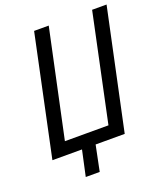

<svg xmlns="http://www.w3.org/2000/svg" viewBox="-155 -817 918 1073"><g transform="rotate(-20 303.5 -281.0)"><path d="M168 152H251L282 0H455L607 -714H521L386 -76H127L263 -714H176L25 0H201Z"/></g></svg>

Font: Noto Sans SemiCondensed
Style: Italic
Weight: 400
Width: 4
Italic angle: -12°
Designer: Monotype Design Team
Foundry: Monotype Imaging Inc.
Version: Version 2.013